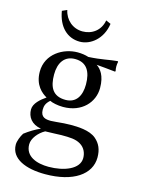

<svg xmlns="http://www.w3.org/2000/svg" viewBox="-130 -718 759 1029"><g transform="rotate(15 249.5 -203.5)"><path d="M390 -285C390 -354 363 -386 340 -401C370 -399 403 -395 444 -391L447 -394C445 -403 444 -411 444 -420C444 -429 445 -437 447 -446L444 -449C396 -445 361 -434 286 -430C268 -436 247 -439 225 -439C146 -439 55 -386 55 -287C55 -212 98 -178 126 -162C97 -142 62 -113 62 -79C62 -38 86 -2 140 7C112 19 81 38 55 58C43 77 32 105 32 124C32 203 118 237 224 237C380 237 473 172 473 78C473 34 459 3 431 -21C394 -53 325 -54 290 -54C273 -54 233 -52 210 -49C196 -48 186 -47 181 -47C153 -47 123 -51 123 -94C123 -114 128 -131 150 -150C163 -143 194 -136 224 -136C328 -136 390 -206 390 -285ZM101 104C101 71 131 34 166 15C196 15 241 12 255 12C303 12 334 13 361 29C390 46 400 75 400 101C400 162 318 194 232 194C167 194 101 172 101 104ZM312 -284C312 -223 287 -176 227 -176C155 -176 133 -223 133 -292C133 -358 163 -401 221 -401C286 -401 312 -355 312 -284ZM112 -644 85 -632C99 -547 150 -497 220 -497C279 -497 343 -546 355 -632L328 -644C318 -586 272 -554 220 -554C166 -554 123 -591 112 -644Z"/></g></svg>

Font: Libertinus Sans
Style: Regular
Weight: 400
Designer: Philipp H. Poll, Khaled Hosny
Foundry: Caleb Maclennan
Version: Version 7.050;RELEASE